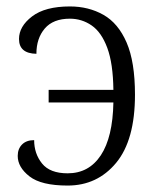

<svg xmlns="http://www.w3.org/2000/svg" viewBox="-20 -566 483 596"><path d="M190 10Q108 10 71.5 -18.5Q35 -47 35 -82Q35 -104 48.5 -117.5Q62 -131 86 -131Q86 -89 110.5 -58.5Q135 -28 190 -28Q256 -28 293 -84Q330 -140 332 -248H131V-287H332Q331 -369 313 -417.5Q295 -466 264.5 -487Q234 -508 197 -508Q145 -508 119 -477.5Q93 -447 93 -399Q39 -400 39 -445Q39 -484 79.5 -515Q120 -546 197 -546Q255 -546 301 -520Q347 -494 373 -434Q399 -374 399 -272Q399 -131 340.5 -60.5Q282 10 190 10Z"/></svg>

Font: Noto Serif SemiCondensed Light
Style: Regular
Weight: 300
Width: 4
Designer: Monotype Design Team
Foundry: Monotype Imaging Inc.
Version: Version 2.013